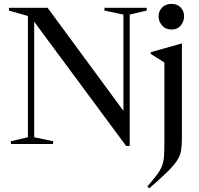

<svg xmlns="http://www.w3.org/2000/svg" viewBox="-20 -756 1047 1008"><path d="M126.5 -35.5V-672L27 -700.5V-715H230L628 -174V-679.5L528.5 -700.5V-715H750.5V-700.5L661 -679.5V10H642L159.5 -642V-35.5L259 -14.5V0H37V-14.5ZM880.5 -601Q849 -601 830.8 -622.5Q812.5 -644 812.5 -670.5Q812.5 -697 830.8 -716.2Q849 -735.5 880.5 -735.5Q912 -735.5 929.2 -716.2Q946.5 -697 946.5 -670.5Q946.5 -644 929.2 -622.5Q912 -601 880.5 -601ZM843 -428 771.5 -473V-482L933 -527.5H935V-32Q935 6 931 32.5Q927 59 911.2 84.2Q895.5 109.5 860.8 144Q826 178.5 764 232.5L753.5 223Q786.5 185 804.8 160.2Q823 135.5 831 113.8Q839 92 841 64.5Q843 37 843 -6Z"/></svg>

Font: Newsreader 72pt
Style: Regular
Weight: 400
Designer: Hugues Gentile
Foundry: Production Type
Version: Version 1.003; ttfautohint (v1.8.3)